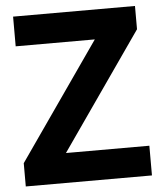

<svg xmlns="http://www.w3.org/2000/svg" viewBox="-52 -826 682 805"><g transform="rotate(-5 289.5 -423.0)"><path d="M555 -66V-191H204L546 -682V-780H33V-655H366L24 -164V-66Z"/></g></svg>

Font: Noto Sans Malayalam UI
Style: Bold
Weight: 700
Designer: Jelle Bosma - Monotype Design Team
Foundry: Monotype Imaging Inc.
Version: Version 2.104